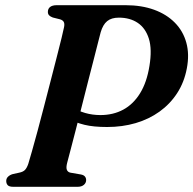

<svg xmlns="http://www.w3.org/2000/svg" viewBox="-20 -720 745 740"><path d="M700 -456Q690 -403 662.8 -361Q635.5 -319 594.8 -289.8Q554 -260.5 502.8 -245.5Q451.5 -230.5 393 -230.5Q340 -230.5 305.5 -239Q271 -247.5 236 -265L255.5 -308.5Q280.5 -292.5 308.5 -284.5Q336.5 -276.5 367 -276.5Q416.5 -276.5 455.2 -297.5Q494 -318.5 520 -360.8Q546 -403 556 -466Q566.5 -530 553.8 -570.8Q541 -611.5 511 -631.8Q481 -652 438 -652Q409.5 -652 393 -638.5Q376.5 -625 368 -595.5Q366 -589 359.5 -562.5Q353 -536 342.5 -495.8Q332 -455.5 319.8 -407.5Q307.5 -359.5 295.2 -310.5Q283 -261.5 271.5 -217.5Q260 -173.5 251.5 -140.5Q243 -107.5 239 -93Q234 -74 237.8 -65.2Q241.5 -56.5 251.5 -54.5L292 -47.5Q302.5 -45.5 307.2 -39.8Q312 -34 312 -26Q312 -15 303.2 -7.5Q294.5 0 278.5 0H32Q15.5 0 9.8 -6.2Q4 -12.5 4 -22.5Q4 -32.5 11.2 -39.2Q18.5 -46 29 -49L54 -54.5Q69 -57.5 76.2 -65Q83.5 -72.5 89 -88.5Q93.5 -103.5 103 -136.5Q112.5 -169.5 124.5 -214.2Q136.5 -259 149.5 -309Q162.5 -359 175.2 -408.5Q188 -458 199 -501Q210 -544 217.5 -574.5Q225 -605 227 -616Q229.5 -629 225.5 -635.8Q221.5 -642.5 211.5 -645.5L183.5 -652.5Q174 -656 169.2 -661Q164.5 -666 164.5 -674Q164.5 -686.5 173.2 -693.2Q182 -700 199 -700H463.5Q525.5 -700 573.8 -682.5Q622 -665 654 -632.5Q686 -600 698.2 -555.2Q710.5 -510.5 700 -456Z"/></svg>

Font: Fraunces SemiBold
Style: Italic
Weight: 600
Italic angle: -16°
Version: Version 1.000;[b76b70a41]